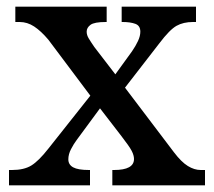

<svg xmlns="http://www.w3.org/2000/svg" viewBox="-20 -556 641 576"><path d="M7 0V-46H16Q52 -46 74 -59.5Q96 -73 125 -110L251 -269L125 -437Q103 -463 82.5 -476.5Q62 -490 39 -490H26V-536H300V-490H297Q263 -490 251.5 -481.5Q240 -473 240 -461Q240 -451 246 -441Q252 -431 263 -415L326 -333L376 -402Q387 -418 394 -433Q401 -448 401 -461Q401 -479 386 -484.5Q371 -490 348 -490H345V-536H568V-490H559Q530 -490 509.5 -478.5Q489 -467 458 -426L355 -293L502 -99Q524 -70 543.5 -58Q563 -46 582 -46H595V0H317V-46H322Q382 -46 382 -79Q382 -90 375 -103.5Q368 -117 344 -148L280 -231L210 -136Q201 -124 193 -108.5Q185 -93 185 -78Q185 -62 199.5 -54Q214 -46 247 -46H250V0Z"/></svg>

Font: Noto Serif Khojki Medium
Style: Regular
Weight: 500
Version: Version 2.003